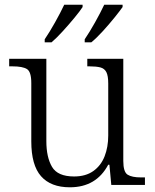

<svg xmlns="http://www.w3.org/2000/svg" viewBox="-20 -786 658 816"><path d="M277 10Q196 10 154.5 -37Q113 -84 113 -185V-433Q113 -481 94.5 -492.5Q76 -504 33 -504H19V-536H177V-186Q177 -118 201 -77Q225 -36 295 -36Q344 -36 376.5 -59Q409 -82 424.5 -121.5Q440 -161 440 -210V-431Q440 -464 432 -479.5Q424 -495 406.5 -499.5Q389 -504 361 -504H351V-536H504V-102Q504 -55 522.5 -43.5Q541 -32 579 -32H596V0H453L445 -86H440Q389 10 277 10ZM340 -619Q361 -650 384 -691Q407 -732 423 -766H501V-756Q489 -739 466 -710.5Q443 -682 416.5 -653Q390 -624 368 -606H340ZM170 -619Q191 -650 214 -691Q237 -732 253 -766H331V-756Q320 -739 296.5 -710.5Q273 -682 246.5 -653Q220 -624 199 -606H170Z"/></svg>

Font: Noto Serif Malayalam Light
Style: Regular
Weight: 300
Designer: Indian type Foundry, Jelle Bosma, Monotype Design Team
Foundry: Monotype Imaging Inc.
Version: Version 2.104; ttfautohint (v1.8.4.7-5d5b)